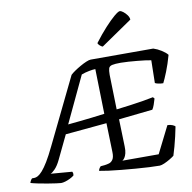

<svg xmlns="http://www.w3.org/2000/svg" viewBox="-130 -1062 1164 1161"><g transform="rotate(-10 451.5 -481.0)"><path d="M151.9 0Q144.9 0 122.1 -3.3Q99.4 -6.5 70 -11.3Q40.5 -16.1 13.1 -21.9Q-14.4 -27.6 -31.4 -32.6Q-29.4 -40.4 -24.9 -48Q-20.4 -55.5 -16.4 -58.5H-3.2Q7.3 -58.5 19.7 -65.2Q32 -72 48 -89.9Q63.9 -107.8 84.3 -141.2Q104.6 -174.6 130.6 -228.5L327.4 -633.2Q336.1 -642 353.6 -654Q371.1 -666 391.3 -677.5Q411.4 -689 429.4 -696.5Q447.4 -704 457.4 -704H841.3Q866 -696.2 890.2 -680.9Q914.5 -665.5 925.9 -650.7Q910.6 -595.5 893.1 -551.8Q875.6 -508.1 864.6 -487.1Q848.5 -487.1 834.3 -490.4Q820 -493.6 814.7 -497.2L817.4 -636.4Q803 -639.4 780.3 -642.3Q757.5 -645.2 731.4 -647.6Q705.2 -650 679.7 -651.8Q654.2 -653.7 632.8 -653.7Q597.2 -653.7 580 -649.8Q562.9 -646 558.5 -633.3Q554.2 -620.7 554.2 -593L559.6 -380.2Q601.7 -385.2 644.8 -391Q687.8 -396.7 725.6 -403.1Q763.4 -409.5 788.1 -414.7L796.5 -405.4Q791.7 -388 785.1 -369.4Q778.6 -350.8 771.6 -340.8L563.4 -318.6L568.4 -151.1Q569.4 -126.3 565.1 -109.7Q560.9 -93.2 554.1 -83.1Q547.3 -73 539.9 -68.8H762.7L845.1 -233.1Q862.7 -233.1 875.6 -227.5Q888.5 -222 892.2 -217.2Q886.7 -188 879.4 -157.1Q872 -126.3 864.3 -97.3Q856.5 -68.3 848.6 -44.4Q838.8 -36.6 821.4 -26.2Q804 -15.8 786.3 -8.1Q768.6 -0.5 757.6 0Q731.9 0 693 -1.9Q654.2 -3.8 610.4 -7.4Q566.6 -11.1 523.9 -15Q481.3 -18.9 446.2 -23.7Q411 -28.6 390.4 -32.6Q392.4 -43 396.9 -49.1Q401.5 -55.3 404.7 -58.5L429.9 -60.8Q442.9 -62.4 457 -66.4Q471.2 -70.4 480.8 -85Q490.5 -99.7 489.5 -130.5L484.3 -308.8L230.6 -285.4L161 -140.5Q144.3 -105.7 126.2 -87.3Q108.2 -69 98.4 -66.3L229.7 -55.7Q231.7 -53.2 233.2 -47.6Q234.7 -42 232.7 -31.9Q223.3 -24.1 208 -16.4Q192.7 -8.8 177.7 -4.4Q162.6 0 151.9 0ZM255 -341.6Q287.2 -344.9 323.5 -348.4Q359.8 -351.9 399.4 -356.7Q439 -361.6 481.3 -366.9L474.8 -642.7Q461.1 -642.7 436.3 -638Q411.5 -633.4 388.6 -624.7ZM542.8 -768.8Q533.7 -771.8 525 -780Q516.2 -788.3 514.4 -794.9Q551.6 -844.2 585.9 -881.6Q620.2 -919 645.8 -940.6Q671.5 -962.1 681 -962.1Q688.8 -962.1 701.4 -952.6Q713.9 -943 724.2 -929.1Q734.5 -915.2 735.2 -900.6Z"/></g></svg>

Font: Texturina Medium
Style: Italic
Weight: 500
Italic angle: -11°
Designer: Guillermo Torres Carreño
Foundry: Omnibus-Type
Version: Version 1.002